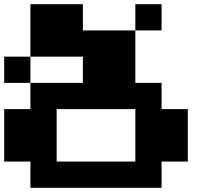

<svg xmlns="http://www.w3.org/2000/svg" viewBox="-20 -1020 1040 915"><path d="M125 -875V-1000H250H375V-937.5V-875H500H625V-937.5V-1000H687.5H750V-937.5V-875H687.5H625V-750V-625H687.5H750V-562.5V-500H812.5H875V-375V-250H812.5H750V-187.5V-125H437.5H125V-187.5V-250H62.5H0V-375V-500H62.5H125V-562.5V-625H62.5H0V-687.5V-750H62.5H125ZM375 -687.5V-750H250H125V-687.5V-625H250H375ZM625 -375V-500H437.5H250V-375V-250H437.5H625Z"/></svg>

Font: Press Start 2P
Style: Regular
Weight: 500
Monospace: yes
Version: Version 2.14